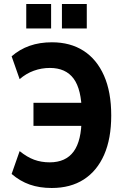

<svg xmlns="http://www.w3.org/2000/svg" viewBox="-20 -927 624 958"><path d="M238 11Q177 11 128.5 -6Q80 -23 38 -59L78 -173Q115 -143 150.5 -130Q186 -117 228 -117Q308 -117 347.5 -171Q387 -225 387 -337L409 -299H147V-414H410L388 -365Q387 -481 347.5 -534.5Q308 -588 229 -588Q187 -588 148.5 -574Q110 -560 78 -532L38 -646Q78 -681 128 -698.5Q178 -716 239 -716Q331 -716 397 -673.5Q463 -631 499 -549.5Q535 -468 535 -351Q535 -235 499.5 -154.5Q464 -74 398 -31.5Q332 11 238 11ZM289 -785V-907H413V-785ZM111 -785V-907H235V-785Z"/></svg>

Font: Nunito Sans 10pt Condensed ExtraBold
Style: Regular
Weight: 800
Width: 3
Designer: Vernon Adams
Foundry: Vernon Adams
Version: Version 3.101;gftools[0.9.27]